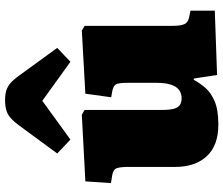

<svg xmlns="http://www.w3.org/2000/svg" viewBox="-82 -786 882 758"><g transform="rotate(-90 359.0 -407.0)"><path d="M246 14Q164 14 121.5 -31.5Q79 -77 79 -157V-343Q79 -370 74.5 -385.5Q70 -401 46 -405L15 -410L22 -511L285 -525L304 -514V-208Q304 -179 308.5 -162Q313 -145 323.5 -138Q334 -131 349 -131Q370 -131 383.5 -141.5Q397 -152 404 -174Q411 -196 411 -230V-344Q411 -381 404.5 -391Q398 -401 377 -405L354 -409L368 -511L617 -525L636 -514V-166Q636 -133 643 -119.5Q650 -106 667 -102L696 -96V0L442 9L428 -83H423Q410 -59 391 -37Q372 -15 338 -0.5Q304 14 246 14ZM187 -570 132 -622 243 -773Q269 -808 289.5 -818Q310 -828 341 -828Q371 -828 388 -820.5Q405 -813 418.5 -798.5Q432 -784 448 -761L549 -622L494 -570L340 -681Z"/></g></svg>

Font: Literata Black
Style: Regular
Weight: 900
Designer: Latin by Veronika Burian and Jose Scaglione. Greek by Irene Vlachou. Cyrillic by Vera Evstafieva.
Foundry: TypeTogether
Version: Version 3.103;gftools[0.9.29]